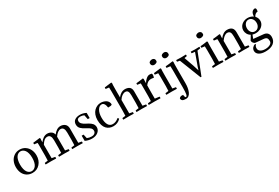

<svg xmlns="http://www.w3.org/2000/svg" viewBox="112 -2321 5985 4117"><g transform="rotate(-30 3104.5 -263.0)"><path d="M43 -266.1Q43 -343.8 72.8 -408.7Q102.5 -473.6 161.4 -513.9Q220.2 -554.2 297.9 -554.2Q375.5 -554.2 435.1 -513.9Q494.6 -473.6 524.9 -408.7Q555.2 -343.8 555.2 -266.1Q555.2 -142.6 482.4 -61.3Q409.7 20 297.9 20Q219.7 20 161.4 -17.3Q103 -54.7 73 -119.1Q43 -183.6 43 -266.1ZM161.4 -377.9Q148.9 -329.1 148.9 -266.1Q148.9 -203.1 161.4 -154.8Q173.8 -106.4 195.1 -78.1Q216.3 -49.8 242.2 -35.9Q268.1 -22 297.9 -22Q327.6 -22 353.8 -35.9Q379.9 -49.8 401.9 -78.1Q423.8 -106.4 436.5 -154.8Q449.2 -203.1 449.2 -266.1Q449.2 -329.1 436.5 -377.9Q423.8 -426.8 402.1 -455.3Q380.4 -483.9 354 -498Q327.6 -512.2 297.9 -512.2Q268.1 -512.2 242.2 -498Q216.3 -483.9 195.1 -455.3Q173.8 -426.8 161.4 -377.9Z M1369.6 -356.9Q1369.6 -496.1 1280.8 -496.1Q1245.1 -496.1 1207.3 -468.8Q1169.4 -441.4 1136.7 -391.1V-50.8L1217.8 -36.1Q1221.2 -20 1217.8 3.9Q1154.8 1 1089.8 1Q1043.5 1 959.5 2.9Q953.6 -16.6 959.5 -36.1L1038.6 -46.9Q1042.5 -101.6 1042.5 -173.8V-356.9Q1042.5 -496.1 953.6 -496.1Q908.7 -496.1 874.5 -468.8Q840.3 -441.4 804.7 -382.8V-50.8L885.7 -36.1Q889.2 -20 885.7 3.9Q822.8 1 757.8 1Q711.4 1 627.4 2.9Q621.6 -16.6 627.4 -36.1L706.5 -46.9Q710.4 -101.6 710.4 -173.8V-448.2Q710.4 -467.8 707.5 -484.9L628.4 -495.1Q625 -510.3 628.4 -533.2Q689.5 -537.6 799.8 -554.2Q808.1 -544.4 809.6 -534.2Q806.2 -515.1 805.4 -502.4Q804.7 -489.7 804.7 -444.8Q840.8 -494.6 886.5 -524.4Q932.1 -554.2 982.4 -554.2Q1034.2 -554.2 1077.1 -527.6Q1120.1 -501 1132.8 -445.8Q1168.9 -495.1 1214.1 -524.7Q1259.3 -554.2 1309.6 -554.2Q1336.9 -554.2 1362.8 -546.4Q1388.7 -538.6 1412.1 -522.2Q1435.5 -505.9 1449.7 -476.1Q1463.9 -446.3 1463.9 -407.2V-50.8L1544.4 -36.1Q1547.9 -20 1544.4 3.9Q1481.4 1 1416.5 1Q1370.6 1 1286.6 2.9Q1280.8 -16.6 1286.6 -36.1L1365.7 -46.9Q1369.6 -101.6 1369.6 -173.8Z M1780.8 -23.9Q1835 -23.9 1860.8 -48.8Q1886.7 -73.7 1886.7 -106.9Q1886.7 -145.5 1861.6 -172.9Q1836.4 -200.2 1770.5 -233.9Q1731 -253.9 1704.8 -270.8Q1678.7 -287.6 1656.5 -309.1Q1634.3 -330.6 1624 -356.2Q1613.8 -381.8 1613.8 -413.1Q1613.8 -483.9 1663.1 -519Q1712.4 -554.2 1789.6 -554.2Q1868.2 -554.2 1941.4 -516.1V-388.2H1894.5L1872.6 -496.1Q1829.1 -517.1 1779.8 -517.1Q1697.8 -517.1 1697.8 -450.2Q1697.8 -414.1 1724.9 -384Q1752 -354 1811.5 -324.2Q1843.3 -308.1 1864.5 -296.1Q1885.7 -284.2 1908.9 -266.8Q1932.1 -249.5 1945.6 -232.7Q1959 -215.8 1967.8 -192.6Q1976.6 -169.4 1976.6 -143.1Q1976.6 -72.8 1919.2 -26.4Q1861.8 20 1770.5 20Q1679.7 20 1603.5 -18.1V-146H1650.4L1672.4 -46.9Q1722.7 -23.9 1780.8 -23.9Z M2496.6 -405.8Q2484.4 -392.6 2462.2 -388.2Q2439.9 -383.8 2397.5 -384.8Q2380.4 -514.2 2306.6 -514.2Q2247.6 -514.2 2206.5 -444.8Q2165.5 -375.5 2165.5 -264.2Q2165.5 -149.9 2201.7 -88.4Q2237.8 -26.9 2309.6 -26.9Q2385.7 -26.9 2458.5 -88.9Q2468.3 -83 2472.7 -77.1Q2477.1 -71.3 2481.4 -58.1Q2407.7 20 2298.3 20Q2248 20 2206.1 2.9Q2164.1 -14.2 2131.8 -48.3Q2099.6 -82.5 2081.5 -138.2Q2063.5 -193.8 2063.5 -266.1Q2063.5 -335.4 2084.7 -391.6Q2106 -447.8 2140.6 -482.4Q2175.3 -517.1 2217.8 -535.6Q2260.3 -554.2 2304.7 -554.2Q2339.8 -554.2 2372.8 -545.4Q2405.8 -536.6 2434.1 -519.3Q2462.4 -502 2479.5 -472.7Q2496.6 -443.4 2496.6 -405.8Z M2632.3 -648.9Q2632.3 -714.8 2629.4 -747.1L2550.3 -756.8Q2546.9 -772 2550.3 -794.9Q2610.8 -799.3 2721.2 -815.9Q2730 -805.7 2731.4 -795.9Q2726.1 -767.6 2726.1 -633.8V-444.8Q2760.7 -492.7 2806.6 -519.8Q2852.5 -546.9 2904.3 -546.9Q2932.6 -546.9 2957.3 -540.5Q2981.9 -534.2 3004.6 -520Q3027.3 -505.9 3040.8 -477.5Q3054.2 -449.2 3054.2 -410.2V-50.8L3135.3 -36.1Q3138.7 -20 3135.3 3.9Q3072.3 1 3007.3 1Q2961.4 1 2877.4 2.9Q2871.6 -16.6 2877.4 -36.1L2956.1 -46.9Q2960.4 -108.4 2960.4 -173.8V-359.9Q2960.4 -429.2 2942.6 -460.7Q2924.8 -492.2 2879.4 -492.2Q2841.8 -492.2 2800 -463.9Q2758.3 -435.5 2726.1 -382.8V-50.8L2807.1 -36.1Q2810.5 -20 2807.1 3.9Q2744.1 1 2679.2 1Q2633.3 1 2549.3 2.9Q2543.5 -16.6 2549.3 -36.1L2628.4 -46.9Q2632.3 -101.6 2632.3 -173.8Z M3363.8 -534.2 3361.8 -431.2Q3386.2 -477.5 3431.2 -515.9Q3476.1 -554.2 3516.1 -554.2Q3544.4 -554.2 3570.8 -546.9Q3579.1 -533.7 3579.1 -513.2Q3579.1 -481.4 3564.9 -446.8Q3527.8 -457 3496.1 -457Q3413.6 -457 3360.8 -377L3358.9 -202.1V-50.8L3469.7 -36.1Q3473.1 -20 3469.7 3.9Q3406.7 1 3325.7 1Q3264.6 1 3180.7 2.9Q3174.8 -16.6 3180.7 -36.1L3259.8 -46.9Q3263.7 -101.6 3263.7 -173.8V-448.2Q3263.7 -467.8 3260.7 -484.9L3181.6 -495.1Q3178.2 -510.3 3181.6 -533.2Q3244.6 -537.6 3354 -554.2Q3362.3 -544.4 3363.8 -534.2Z M3793.5 -372.1V-50.8L3874.5 -36.1Q3877.9 -20 3874.5 3.9Q3811.5 1 3745.6 1Q3699.2 1 3615.2 2.9Q3609.4 -16.6 3615.2 -36.1L3694.3 -46.9Q3698.2 -101.6 3698.2 -173.8V-387.2Q3698.2 -452.6 3695.3 -484.9L3616.2 -495.1Q3612.8 -510.3 3616.2 -533.2Q3679.2 -537.6 3788.6 -554.2Q3796.9 -544.4 3798.3 -534.2Q3793.5 -508.3 3793.5 -372.1ZM3647.5 -729Q3639.6 -765.1 3656.2 -784.2Q3668.9 -800.3 3703.6 -808.1Q3732.9 -815.4 3758.5 -802.5Q3784.2 -789.6 3790.5 -764.2Q3798.3 -727.1 3783.7 -709Q3769.5 -692.4 3733.4 -685.1Q3703.6 -677.7 3679 -690.4Q3654.3 -703.1 3647.5 -729Z M3999 43V-387.2Q3999 -452.6 3996.1 -484.9L3907.2 -495.1Q3903.8 -510.3 3907.2 -533.2Q3987.8 -539.1 4088.9 -554.2Q4097.7 -543.9 4099.1 -534.2Q4094.2 -508.3 4094.2 -372.1V-9.8Q4094.2 49.8 4085.4 101.6Q4076.7 153.3 4058.8 196.5Q4041 239.7 4010 264.9Q3979 290 3938 290Q3877.9 290 3852.5 271.7Q3827.1 253.4 3827.1 214.8Q3850.6 181.2 3895 181.2Q3909.2 181.2 3923.8 184.1Q3929.7 220.7 3936.3 237.8Q3942.9 254.9 3955.1 254.9Q3979 254.9 3989 207Q3999 159.2 3999 43ZM3948.2 -729Q3940.4 -765.1 3957 -784.2Q3969.7 -800.3 4003.9 -808.1Q4033.2 -815.4 4058.8 -802.5Q4084.5 -789.6 4090.8 -764.2Q4098.6 -727.1 4084 -709Q4069.8 -692.4 4034.2 -685.1Q4004.4 -677.7 3979.7 -690.4Q3955.1 -703.1 3948.2 -729Z M4460 43.9H4439L4231.9 -484.9L4168.9 -497.1Q4165.5 -513.2 4168.9 -537.1Q4223.6 -533.2 4288.1 -533.2Q4344.2 -533.2 4408.7 -536.1Q4414.6 -516.6 4408.7 -497.1L4345.7 -484.9L4426.8 -254.9Q4459.5 -162.1 4472.7 -109.9H4474.6Q4500 -197.3 4522 -250L4607.9 -488.8L4529.8 -497.1Q4526.4 -513.2 4529.8 -537.1Q4584.5 -533.2 4634.8 -533.2Q4677.2 -533.2 4741.7 -536.1Q4747.6 -516.6 4741.7 -497.1L4667 -485.8Z M4946.8 -372.1V-50.8L5027.8 -36.1Q5031.2 -20 5027.8 3.9Q4964.8 1 4898.9 1Q4852.5 1 4768.6 2.9Q4762.7 -16.6 4768.6 -36.1L4847.7 -46.9Q4851.6 -101.6 4851.6 -173.8V-387.2Q4851.6 -452.6 4848.6 -484.9L4769.5 -495.1Q4766.1 -510.3 4769.5 -533.2Q4832.5 -537.6 4941.9 -554.2Q4950.2 -544.4 4951.7 -534.2Q4946.8 -508.3 4946.8 -372.1ZM4800.8 -729Q4793 -765.1 4809.6 -784.2Q4822.3 -800.3 4856.9 -808.1Q4886.2 -815.4 4911.9 -802.5Q4937.5 -789.6 4943.8 -764.2Q4951.7 -727.1 4937 -709Q4922.9 -692.4 4886.7 -685.1Q4856.9 -677.7 4832.3 -690.4Q4807.6 -703.1 4800.8 -729Z M5494.1 -356.9Q5494.1 -434.6 5473.6 -465.3Q5453.1 -496.1 5405.3 -496.1Q5369.6 -496.1 5330.8 -466.8Q5292 -437.5 5256.3 -384.8V-50.8L5337.4 -36.1Q5340.8 -20 5337.4 3.9Q5274.4 1 5208.5 1Q5162.1 1 5078.1 2.9Q5072.3 -16.6 5078.1 -36.1L5157.2 -46.9Q5161.1 -101.6 5161.1 -173.8V-448.2Q5161.1 -467.8 5158.2 -484.9L5079.1 -495.1Q5075.7 -510.3 5079.1 -533.2Q5142.1 -537.6 5251.5 -554.2Q5259.8 -544.4 5261.2 -534.2Q5257.8 -515.1 5257.1 -502.4Q5256.3 -489.7 5256.3 -444.8Q5292.5 -494.6 5338.1 -524.4Q5383.8 -554.2 5434.6 -554.2Q5589.4 -554.2 5589.4 -407.2V-50.8L5670.4 -36.1Q5673.8 -20 5670.4 3.9Q5607.4 1 5541.5 1Q5495.1 1 5411.1 2.9Q5405.3 -16.6 5411.1 -36.1L5490.2 -46.9Q5494.1 -101.6 5494.1 -173.8Z M5805.2 11.2Q5813.5 15.6 5819.8 27.8Q5787.1 54.7 5787.1 108.9Q5787.1 157.2 5830.8 186Q5874.5 214.8 5944.8 214.8Q6017.1 214.8 6065.2 188Q6113.3 161.1 6113.3 113.8Q6113.3 62 6094.2 37.4Q6075.2 12.7 6018.1 7.8L5831.1 -8.8Q5800.3 -12.7 5779.8 -41Q5759.3 -69.3 5759.3 -97.2L5826.2 -208Q5780.3 -233.9 5756.6 -276.9Q5732.9 -319.8 5732.9 -365.2Q5732.9 -408.2 5751 -444.6Q5769 -481 5798.6 -504.6Q5828.1 -528.3 5865.2 -541.3Q5902.3 -554.2 5940.9 -554.2Q6019.5 -554.2 6080.1 -512.2Q6085 -648.4 6182.1 -653.8Q6208 -648.4 6208 -610.8Q6208 -590.8 6204.1 -566.9Q6165 -563.5 6139.9 -541.3Q6114.7 -519 6104 -490.2Q6154.3 -439.9 6154.3 -365.2Q6154.3 -313 6123.5 -270.3Q6092.8 -227.5 6044.2 -204.3Q5995.6 -181.2 5940.9 -181.2Q5896 -181.2 5859.9 -192.9L5826.2 -104L6075.2 -79.1Q6133.8 -71.8 6163.8 -36.4Q6193.8 -1 6193.8 56.2Q6193.8 156.2 6122.3 209.7Q6050.8 263.2 5927.2 263.2Q5825.2 263.2 5768.1 226.1Q5710.9 189 5710.9 127Q5710.9 85 5738.3 52.7Q5765.6 20.5 5805.2 11.2ZM5823.2 -365.2Q5823.2 -307.1 5855.5 -266.1Q5887.7 -225.1 5941.9 -225.1Q5995.6 -225.1 6029.3 -265.9Q6063 -306.6 6063 -365.2Q6063 -429.2 6029.5 -471.7Q5996.1 -514.2 5941.9 -514.2Q5890.6 -514.2 5856.9 -471.4Q5823.2 -428.7 5823.2 -365.2Z"/></g></svg>

Font: Adamina
Style: Regular
Weight: 400
Designer: Cyreal (www.cyreal.org)
Foundry: Cyreal (www.cyreal.org)
Version: Version 1.010